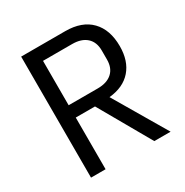

<svg xmlns="http://www.w3.org/2000/svg" viewBox="-162 -829 923 959"><g transform="rotate(-30 300.0 -349.0)"><path d="M174 0H90V-698H344Q440 -698 491.5 -645Q543 -592 543 -497Q543 -412 498.5 -361Q454 -310 371 -302L549 0H455L285 -298H174ZM342 -369Q395 -369 424.5 -395.5Q454 -422 454 -471V-523Q454 -572 424.5 -598.5Q395 -625 342 -625H174V-369Z"/></g></svg>

Font: iA Writer Quattro V
Style: Regular
Weight: 400
Designer: Mike Abbink, Paul van der Laan, Pieter van Rosmalen, Oliver Reichenstein
Foundry: Information Architects Inc.
Version: Version 2.000